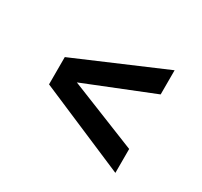

<svg xmlns="http://www.w3.org/2000/svg" viewBox="-93 -587 674 640"><g transform="rotate(30 243.5 -266.5)"><path d="M413 -371 151 -266 413 -161V-69L74 -214V-319L413 -464Z"/></g></svg>

Font: Arya
Style: Bold
Weight: 700
Designer: Eduardo Rodriguez Tunni, Modular Infotech
Foundry: Eduardo Rodriguez Tunni, Modular Infotech
Version: Version 1.002